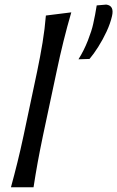

<svg xmlns="http://www.w3.org/2000/svg" viewBox="-20 -796 498 816"><path d="M26.5 0Q41.5 -55 54.2 -106.5Q67 -158 80 -219L138 -493Q151 -555.5 160.8 -614.5Q170.5 -673.5 175 -730L283 -743.5Q248 -623.5 221 -494L162.5 -219Q149.5 -156.5 140.2 -105.8Q131 -55 122.5 0ZM313.5 -544Q337 -581.5 353.5 -623.8Q370 -666 376 -694Q385 -734 391 -773L431.5 -776.5Q466.5 -772 456 -727.5Q449 -696.5 433 -662Q417 -627.5 397.5 -596.8Q378 -566 360.5 -545.5Z"/></svg>

Font: Commissioner Flair
Style: Italic
Weight: 400
Italic angle: -12°
Designer: Kostas Bartsokas
Foundry: Kostas Bartsokas
Version: Version 1.000; ttfautohint (v1.8.3)